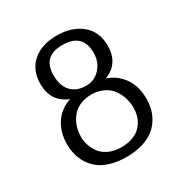

<svg xmlns="http://www.w3.org/2000/svg" viewBox="-158 -790 888 926"><g transform="rotate(-30 286.0 -327.0)"><path d="M473.1 -500Q473.1 -401.4 386.2 -367.2Q428.2 -353 456.1 -323.5Q483.9 -293.9 495.4 -259.5Q506.8 -225.1 506.8 -186Q506.8 -155.8 500 -128.4Q493.2 -101.1 476.8 -75.2Q460.4 -49.3 435.5 -30.5Q410.6 -11.7 372.1 -0.2Q333.5 11.2 285.2 11.2Q236.8 11.2 198.5 0Q160.2 -11.2 135.7 -30Q111.3 -48.8 95 -74.7Q78.6 -100.6 71.8 -128.2Q64.9 -155.8 64.9 -186Q64.9 -250 95.7 -298.1Q126.5 -346.2 186 -367.2Q99.1 -402.8 99.1 -501Q99.1 -578.1 149.4 -621.6Q199.7 -665 283.2 -665Q366.7 -665 419.9 -621.6Q473.1 -578.1 473.1 -500ZM284.2 -335Q253.4 -335 228.5 -325.2Q203.6 -315.4 187.5 -299.8Q171.4 -284.2 160.6 -263.7Q149.9 -243.2 145.5 -222.7Q141.1 -202.1 141.1 -181.2Q141.1 -158.2 148.9 -135Q156.7 -111.8 172.6 -90.3Q188.5 -68.8 218 -55.4Q247.6 -42 286.1 -42Q317.9 -42 343 -50Q368.2 -58.1 384.3 -71.5Q400.4 -85 411.4 -103Q422.4 -121.1 426.8 -139.9Q431.2 -158.7 431.2 -179.2Q431.2 -207 422.9 -233.6Q414.6 -260.3 397.9 -283.4Q381.3 -306.6 351.8 -320.8Q322.3 -335 284.2 -335ZM397 -503.9Q397 -611.8 284.2 -611.8Q174.8 -611.8 174.8 -505.9Q174.8 -446.8 204.8 -415.3Q234.9 -383.8 286.1 -383.8Q334 -383.8 365.5 -418.7Q397 -453.6 397 -503.9Z"/></g></svg>

Font: Quattrocento Roman
Style: Regular
Weight: 400
Designer: Pablo Impallari
Foundry: Pablo Impallari. www.impallari.com Igino Marini. www.ikern.com
Version: Version 1.000